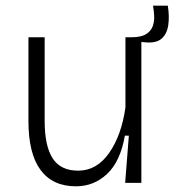

<svg xmlns="http://www.w3.org/2000/svg" viewBox="-20 -643 652 675"><path d="M247 12Q165 12 122.5 -45.5Q80 -103 80 -217V-512H137V-218Q137 -130 165 -86.5Q193 -43 255 -43Q320 -43 363.5 -105Q407 -167 421 -265V-512H477V0H420L433 -166H419Q403 -75 356.5 -31.5Q310 12 247 12ZM493 -494 440 -499 442 -512Q476 -512 493.5 -523Q511 -534 517 -551Q523 -568 522 -587Q521 -606 518 -623H570Q576 -585 571.5 -554.5Q567 -524 548.5 -507.5Q530 -491 493 -494Z"/></svg>

Font: Bricolage Grotesque 12pt ExtraLight
Style: Regular
Weight: 200
Designer: Mathieu Triay
Foundry: Atelier Triay
Version: Version 1.001; ttfautohint (v1.8.4.7-5d5b);gftools[0.9.33.de